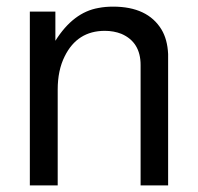

<svg xmlns="http://www.w3.org/2000/svg" viewBox="-20 -559 596 579"><path d="M70 -524H147V-436Q201 -522 277 -535Q287 -537 298 -538Q309 -539 321 -539Q425 -539 467 -470Q485 -440 487 -396V0H404V-363Q404 -432 346 -457Q323 -466 296 -466Q213 -466 175 -389Q154 -347 154 -289V0H70Z"/></svg>

Font: Ekushey Lalsalu
Style: Regular
Weight: 400
Designer: Al Mamun Sumon
Foundry: Al Mamun Sumon
Version: Version 1.0